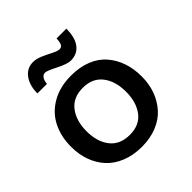

<svg xmlns="http://www.w3.org/2000/svg" viewBox="-190 -847 1002 1002"><g transform="rotate(-45 311.0 -346.5)"><path d="M348.6 -569.3Q323.7 -569.3 273.4 -594.7Q222.7 -620.6 208.5 -620.6Q195.3 -620.6 186 -608.6Q176.8 -596.7 174.3 -571.8H104Q104 -630.4 131.3 -667.5Q158.2 -704.1 203.6 -704.1Q227.5 -704.1 256.8 -691.4Q271 -685.1 284.2 -678.7Q297.4 -672.4 309.6 -666Q344.7 -647.5 360.6 -655.5Q376.5 -663.6 377.4 -704.1H449.7Q449.7 -638.2 422.9 -603.8Q396 -569.3 348.6 -569.3ZM293 11.2Q229.5 11.2 179.2 -9.3Q128.9 -29.8 96.7 -65.4Q64.5 -101.1 47.9 -147.9Q31.2 -194.8 31.2 -250.5Q31.2 -325.7 60.5 -384.3Q89.8 -443.4 149.9 -478.5Q210.4 -513.7 293.5 -513.7Q357.4 -513.7 407 -493.9Q456.5 -474.1 487.8 -437.5Q519 -401.9 535.4 -354.5Q551.8 -307.1 551.8 -249.5Q551.8 -194.8 535.2 -148.4Q518.6 -102.1 486.3 -65.4Q455.1 -29.8 405.3 -9.3Q355.5 11.2 293 11.2ZM292.5 -77.6Q364.7 -77.6 400.9 -126Q437.5 -174.3 437.5 -251Q437.5 -329.1 400.4 -377Q362.8 -425.3 292 -425.3Q220.2 -425.3 183.1 -377Q145.5 -328.1 145.5 -251Q145.5 -173.8 182.6 -126Q219.7 -77.6 292.5 -77.6Z"/></g></svg>

Font: Ride Light
Style: Bold
Weight: 600
Version: Version 3.000